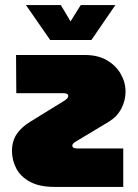

<svg xmlns="http://www.w3.org/2000/svg" viewBox="-20 -734 543 754"><path d="M194 0Q135 0 98 -20Q61 -40 44 -72.5Q27 -105 27 -141Q27 -180 46 -208Q65 -236 102 -258L235 -340Q248 -349 248 -357Q248 -368 230 -368H44L43 -518H314Q364 -518 399.5 -497.5Q435 -477 454 -444Q473 -411 473 -374Q473 -340 457 -308.5Q441 -277 409 -257L276 -177Q264 -170 264 -162Q264 -151 283 -151H464V0ZM177 -577 82 -714H219L257 -650L297 -714H433L339 -577Z"/></svg>

Font: MuseoModerno Black
Style: Regular
Weight: 900
Designer: Pablo Cosgaya, Héctor Gatti, Marcela Romero, and the Authors of The MuseoModerno Project.
Foundry: Omnibus-Type Team
Version: Version 1.001